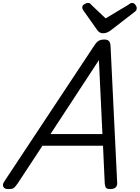

<svg xmlns="http://www.w3.org/2000/svg" viewBox="-72 -1282 957 1316"><path d="M-15 14Q-41 14 -49 -1.5Q-57 -17 -42 -39L575 -971Q590 -994 604.5 -1002.5Q619 -1011 644 -1011Q663 -1011 674 -1001.5Q685 -992 686 -960L731 -31Q733 -11 721.5 1.5Q710 14 684 14Q662 14 655 5.5Q648 -3 646 -23L634 -283H219L50 -26Q32 0 21.5 7Q11 14 -15 14ZM274 -363H630L606 -870ZM834 -1262Q846 -1262 855.5 -1250Q865 -1238 865 -1227Q865 -1217 862 -1212Q859 -1207 854 -1203L691 -1077Q676 -1065 662.5 -1059.5Q649 -1054 633 -1054Q620 -1054 609.5 -1061Q599 -1068 591 -1081L499 -1211Q494 -1219 493 -1224Q492 -1229 492 -1233Q492 -1245 506.5 -1253.5Q521 -1262 530 -1262Q541 -1262 546 -1257.5Q551 -1253 557 -1246L652 -1156L804 -1247Q811 -1251 818 -1256.5Q825 -1262 834 -1262Z"/></svg>

Font: Playwrite CA
Style: Regular
Weight: 400
Designer: Veronika Burian, José Scaglione
Foundry: TypeTogether
Version: Version 1.002